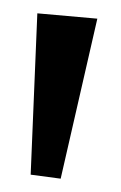

<svg xmlns="http://www.w3.org/2000/svg" viewBox="-20 -728 182 288"><path d="M26 -466 36 -708 126 -700 71 -460Z"/></svg>

Font: Piscolabis
Style: Regular
Weight: 400
Designer: Ariel Martín Pérez
Foundry: Tunera Type Foundry
Version: Version 1.000